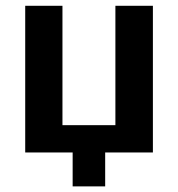

<svg xmlns="http://www.w3.org/2000/svg" viewBox="-20 -540 630 680"><path d="M521.5 -519.5V0H352.5V120.1H237.3V0H69.3V-519.5H201.2V-96.7H388.7V-519.5Z"/></svg>

Font: Mgen+ 1c bold
Style: Bold
Weight: 700
Designer: [Source Han Sans]
Ryoko NISHIZUKA  (kana & ideographs); Paul D. Hunt (Latin, Greek & Cyrillic); Wenlong ZHANG  (bopomofo
Version: Version 1.059.20150602